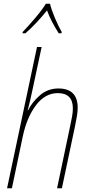

<svg xmlns="http://www.w3.org/2000/svg" viewBox="-20 -1013 479 1033"><path d="M117 -834Q149 -862 179.5 -895Q210 -928 233 -957Q244 -926 261.5 -893Q279 -860 296 -834H311L312 -841Q296 -868 276 -915Q256 -962 249 -993H227Q205 -958 168 -914.5Q131 -871 102 -841L101 -834ZM44 0 103 -281Q125 -383 174 -447.5Q223 -512 291 -512Q372 -512 372 -430Q372 -410 368 -387.5Q364 -365 359 -342L287 0H313L384 -336Q389 -360 393.5 -386.5Q398 -413 398 -433Q398 -537 294 -537Q237 -537 194.5 -500Q152 -463 131 -419H129Q136 -447 143.5 -478.5Q151 -510 157 -540L204 -760H179L18 0Z"/></svg>

Font: Noto Sans Display SemiCondensed Thin
Style: Italic
Weight: 250
Width: 4
Designer: Monotype Design team
Foundry: Monotype Imaging Inc.
Version: 1.000